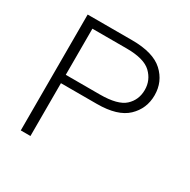

<svg xmlns="http://www.w3.org/2000/svg" viewBox="-143 -759 886 894"><g transform="rotate(30 300.0 -311.5)"><path d="M80 0V-623H319Q433 -623 485.5 -574.5Q538 -526 538 -453Q538 -381 487 -332.5Q436 -284 325 -284H132V0ZM132 -329H315Q411 -329 448.5 -363.5Q486 -398 486 -452Q486 -504 448 -540.5Q410 -577 316 -577H132Z"/></g></svg>

Font: Inconsolata Expanded Light
Style: Regular
Weight: 300
Width: 7
Monospace: yes
Designer: Raph Levien, Cyreal, Brenton Simpson
Foundry: Raph Levien, Cyreal, Google
Version: Version 3.001; ttfautohint (v1.8.2.53-6de2)